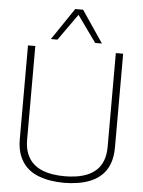

<svg xmlns="http://www.w3.org/2000/svg" viewBox="-61 -962 758 1019"><g transform="rotate(5 318.5 -452.0)"><path d="M65 -202V-700H104V-202Q104 -158 116.5 -127Q129 -96 150.5 -76Q172 -56 199.5 -45Q227 -34 258 -29.5Q289 -25 319 -25Q350 -25 380.5 -29.5Q411 -34 438.5 -45Q466 -56 487.5 -76Q509 -96 521 -127Q533 -158 533 -202V-700H572V-202Q572 -150 558 -113.5Q544 -77 519 -53Q494 -29 462 -15.5Q430 -2 393 4Q356 10 319 10Q281 10 244.5 4Q208 -2 175.5 -15.5Q143 -29 118.5 -53Q94 -77 79.5 -113.5Q65 -150 65 -202ZM183 -744 298 -914H340L455 -744H419L318 -885L218 -744Z"/></g></svg>

Font: Georama ExtraLight
Style: Regular
Weight: 250
Version: Version 1.001